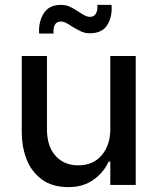

<svg xmlns="http://www.w3.org/2000/svg" viewBox="-20 -756 638 785"><path d="M535 0H431V-95H424Q404 -51 362 -21Q320 9 260 9Q192 9 149.5 -23.5Q107 -56 88 -106.5Q69 -157 69 -213V-527H172V-228Q172 -158 207 -119Q242 -80 300 -80Q361 -80 396 -121.5Q431 -163 431 -228V-527H535ZM229 -736Q249 -736 265.5 -728.5Q282 -721 303 -707Q306 -705 315.5 -699Q325 -693 333 -690Q341 -687 348 -687Q365 -687 372.5 -701Q380 -715 378 -736H436Q440 -689 419 -654.5Q398 -620 348 -620Q328 -620 312.5 -627Q297 -634 274 -648Q259 -658 249 -663Q239 -668 229 -668Q211 -668 204 -654Q197 -640 199 -619H140Q137 -666 158.5 -701Q180 -736 229 -736Z"/></svg>

Font: Be Vietnam Medium
Style: Regular
Weight: 500
Designer: Gabriel Lam
Foundry: TypeRant
Version: Version 4.000